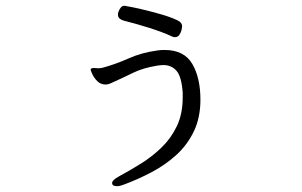

<svg xmlns="http://www.w3.org/2000/svg" viewBox="-20 -581 1040 661"><path d="M406 -510Q398 -512 392 -517Q386 -522 386 -531Q386 -533 386.5 -535.5Q387 -538 388 -541Q396 -561 407 -561Q412 -561 415 -560Q439 -556 470.5 -548.5Q502 -541 533.5 -532Q565 -523 589 -512Q607 -504 607 -490Q607 -487 605 -478Q603 -469 597.5 -461Q592 -453 582 -453Q576 -453 571 -456Q541 -470 495.5 -484.5Q450 -499 406 -510ZM609 -262Q605 -318 587.5 -337.5Q570 -357 543 -357Q538 -357 532.5 -356.5Q527 -356 521 -355Q472 -347 438.5 -330.5Q405 -314 365 -296Q353 -290 344 -290Q326 -290 314.5 -302Q303 -314 297.5 -326.5Q292 -339 292 -341Q292 -343 294 -345Q298 -347 304 -347Q307 -347 310.5 -346.5Q314 -346 318 -346Q323 -346 326.5 -346.5Q330 -347 334 -348Q378 -360 423 -380Q468 -400 520 -407Q526 -408 532.5 -408.5Q539 -409 546 -409Q614 -409 642 -361Q670 -313 670 -238Q670 -176 647.5 -129Q625 -82 587 -47.5Q549 -13 501.5 12Q454 37 405 55Q392 60 383 60Q366 60 366 49Q366 39 390 26Q427 6 465.5 -18Q504 -42 536.5 -73.5Q569 -105 589 -147Q609 -189 609 -246Z"/></svg>

Font: Moon Stars Kai T HW
Style: Regular
Weight: 400
Designer: GuiWonder
Version: Version 1.101